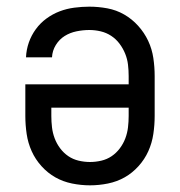

<svg xmlns="http://www.w3.org/2000/svg" viewBox="-20 -548 540 576"><path d="M250 8Q223 8 196 2.5Q169 -3 146 -16Q123 -29 104.5 -49.5Q86 -70 75 -94.5Q64 -119 60 -146Q56 -173 56 -200V-295H366V-320Q366 -337 364 -354Q362 -371 355.5 -387Q349 -403 338.5 -417Q328 -431 313.5 -440.5Q299 -450 282 -454Q265 -458 248 -458Q229 -458 209.5 -454Q190 -450 174 -440Q158 -430 147.5 -413Q137 -396 136 -376H58Q59 -399 66.5 -420.5Q74 -442 87.5 -460.5Q101 -479 119.5 -492.5Q138 -506 159 -514Q180 -522 203 -525Q226 -528 248 -528Q275 -528 302 -523Q329 -518 352.5 -504.5Q376 -491 394.5 -470.5Q413 -450 424.5 -425.5Q436 -401 440 -374Q444 -347 444 -320V-200Q444 -173 440 -146Q436 -119 425 -94.5Q414 -70 395.5 -49.5Q377 -29 354 -16Q331 -3 304 2.5Q277 8 250 8ZM250 -62Q267 -62 284 -66Q301 -70 315 -79.5Q329 -89 339.5 -103Q350 -117 356 -133Q362 -149 364 -166Q366 -183 366 -200V-225H134V-200Q134 -183 136 -166Q138 -149 144 -133Q150 -117 160.5 -103Q171 -89 185 -79.5Q199 -70 216 -66Q233 -62 250 -62Z"/></svg>

Font: Iosevka Fuck
Style: Regular
Weight: 400
Monospace: yes
Designer: Belleve Invis
Foundry: Belleve Invis
Version: Version 28.0.7; ttfautohint (v1.8.3)